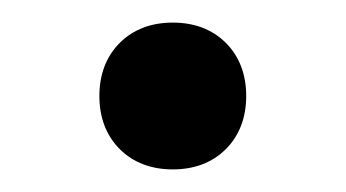

<svg xmlns="http://www.w3.org/2000/svg" viewBox="-20 -140 306 170"><path d="M133 -120C114 -120 98 -114 86 -102C74 -90 68 -74 68 -55C68 -36 74 -20 86 -8C98 4 114 10 133 10C152 10 168 4 180 -8C192 -20 198 -36 198 -55C198 -74 192 -90 180 -102C168 -114 152 -120 133 -120Z"/></svg>

Font: WorkSans-Regular
Style: Regular
Weight: 500
Designer: Wei Huang
Foundry: Wei Huang
Version: ""